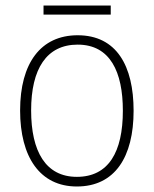

<svg xmlns="http://www.w3.org/2000/svg" viewBox="-20 -667 559 697"><path d="M382 -647H138V-614H382ZM465 -265C465 -428 403 -539 262 -539C128 -539 53 -438 53 -266C53 -97 125 10 259 10C397 10 465 -97 465 -265ZM93 -266C93 -417 149 -505 262 -505C380 -505 426 -406 426 -265C426 -115 374 -25 259 -25C146 -25 93 -117 93 -266Z"/></svg>

Font: Noto Sans Gurmukhi UI SemiCondensed ExtraLight
Style: Regular
Weight: 200
Width: 4
Designer: Jelle Bosma - Monotype Design Team
Foundry: Monotype Imaging Inc.
Version: Version 2.004